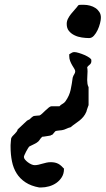

<svg xmlns="http://www.w3.org/2000/svg" viewBox="-20 -789 448 815"><path d="M408.2 -712.9Q408.2 -704.1 404.5 -689.7Q400.9 -675.3 394.3 -661.4Q387.7 -647.5 378.7 -637.5Q369.6 -627.4 358.4 -627.4Q343.8 -627.4 327.1 -629.9Q310.5 -632.3 296.4 -639.2Q282.2 -646 272.7 -657.5Q263.2 -668.9 263.2 -687.5Q263.2 -699.2 268.6 -709.7Q273.9 -720.2 281.5 -729.7Q289.1 -739.3 297.4 -748.3Q305.7 -757.3 312 -766.1Q314.5 -768.1 317.6 -768.3Q320.8 -768.6 324.7 -768.6H336.4Q349.1 -768.6 362.1 -765.1Q375 -761.7 385.3 -754.9Q395.5 -748 402.1 -737.5Q408.7 -727.1 408.2 -712.9ZM367.7 -533.7Q368.2 -526.4 366.7 -522.7Q365.2 -519 362.8 -516.4Q360.4 -513.7 356.9 -511.2Q353.5 -508.8 350.1 -503.4Q351.6 -494.6 351.6 -485.8Q351.6 -477.1 350.8 -468Q350.1 -459 350.1 -449.2Q350.1 -440.9 351.3 -433.3Q352.5 -425.8 356 -418.9V-342.8Q356 -342.8 354.7 -339.4Q353.5 -335.9 351.8 -331.3Q350.1 -326.7 348.6 -322Q347.2 -317.4 346.7 -314.9Q341.3 -302.2 334 -293.5Q326.7 -284.7 317.9 -277.6Q309.1 -270.5 299.3 -263.9Q289.6 -257.3 279.8 -249Q270 -246.6 261 -242.2Q252 -237.8 242.2 -236.3Q241.2 -236.3 237.3 -235.8Q233.4 -235.4 229.2 -234.9Q225.1 -234.4 221.4 -233.9Q217.8 -233.4 217.3 -232.9Q215.8 -232.9 213.6 -230.5Q211.4 -228 209 -225.1Q206.5 -222.2 204.6 -219.7Q202.6 -217.3 202.1 -217.3Q200.2 -217.3 197.8 -215.8Q195.3 -214.4 194.8 -213.9Q193.4 -213.4 188.2 -212.6Q183.1 -211.9 177.5 -210.9Q171.9 -210 166.5 -209.2Q161.1 -208.5 159.2 -208.5Q154.8 -204.6 152.3 -201.2Q149.9 -197.8 147.7 -194.6Q145.5 -191.4 142.6 -188.5Q139.6 -185.5 134.8 -182.6Q133.3 -181.6 128.7 -179.2Q124 -176.8 118.9 -174.3Q113.8 -171.9 109.4 -169.7Q105 -167.5 103.5 -166.5Q102.1 -165 98.4 -158.9Q94.7 -152.8 90.8 -145.5Q86.9 -138.2 84 -131.3Q81.1 -124.5 81.5 -122.6Q81.5 -117.2 86.4 -111.3Q91.3 -105.5 98.4 -100.1Q105.5 -94.7 113.3 -91.3Q121.1 -87.9 127 -87.9Q134.8 -87.9 143.1 -89.8Q151.4 -91.8 159.9 -94.2Q168.5 -96.7 177.2 -98.6Q186 -100.6 194.8 -100.6Q205.1 -100.6 212.9 -98.9Q220.7 -97.2 227.3 -93.8Q233.9 -90.3 239.7 -85Q245.6 -79.6 252 -72.8L251.5 -70.8Q251.5 -51.8 242.4 -37.1Q233.4 -22.5 219.5 -12.7Q205.6 -2.9 188.2 2Q170.9 6.8 154.3 6.8H146.5Q111.8 0.5 88.4 -14.9Q64.9 -30.3 50.8 -52.7Q36.6 -75.2 30.8 -104Q24.9 -132.8 24.9 -166.5V-173.3Q24.9 -175.8 25.4 -180.2Q25.9 -184.6 26.1 -189.2Q26.4 -193.8 26.9 -197.3Q27.3 -200.7 27.3 -201.2Q29.3 -207 33.4 -211.4Q37.6 -215.8 42 -220.2Q46.4 -224.6 50 -229.2Q53.7 -233.9 55.2 -239.7L94.7 -276.9Q95.7 -277.8 100.6 -280Q105.5 -282.2 106.9 -283.2Q106.9 -283.7 109.1 -285.9Q111.3 -288.1 114 -290.3Q116.7 -292.5 119.4 -294.4Q122.1 -296.4 123 -296.4Q123.5 -296.9 127.2 -297.1Q130.9 -297.4 135 -297.9Q139.2 -298.3 142.8 -298.6Q146.5 -298.8 147.5 -298.8Q151.9 -300.3 158.7 -306.6Q165.5 -313 172.9 -320.1Q180.2 -327.1 187 -332.5Q193.8 -337.9 198.2 -337.9H232.4Q237.8 -344.2 245.4 -348.1Q252.9 -352.1 257.8 -358.9Q274.4 -382.3 279.8 -407.5Q285.2 -432.6 288.6 -459.5Q291 -467.8 295.2 -473.9Q299.3 -480 299.3 -486.3Q299.3 -491.2 295.2 -497.6Q291 -503.9 286.4 -512Q281.7 -520 277.8 -529.8Q273.9 -539.6 273.9 -550.8V-558.6Q281.7 -563 285.4 -565.4Q289.1 -567.9 295.9 -567.9Q302.7 -567.9 314.9 -564.2Q327.1 -560.5 338.9 -555.4Q350.6 -550.3 359.4 -544.2Q368.2 -538.1 367.7 -533.7Z"/></svg>

Font: IM FELL English
Style: Italic
Weight: 400
Italic angle: -18°
Designer: Igino Marini
Foundry: Igino Marini
Version: 3.00